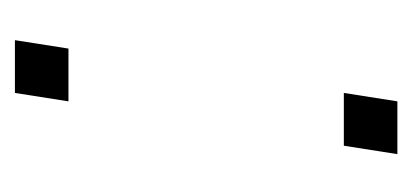

<svg xmlns="http://www.w3.org/2000/svg" viewBox="-164 -376 540 251"><g transform="rotate(-90 105.5 -250.0)"><path d="M99 -430 110 -500H179L168 -430ZM30 0 41 -70H110L99 0Z"/></g></svg>

Font: Mulish ExtraLight ExtraLight
Style: Italic
Weight: 250
Italic angle: -9°
Version: Version 3.603